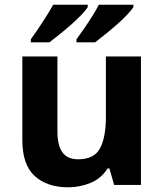

<svg xmlns="http://www.w3.org/2000/svg" viewBox="-20 -786 697 816"><path d="M579 -546V0H465L445 -70H437Q411 -28 365.5 -9Q320 10 269 10Q181 10 128 -37.5Q75 -85 75 -190V-546H224V-227Q224 -169 245 -139Q266 -109 312 -109Q380 -109 405 -155.5Q430 -202 430 -289V-546ZM547 -756Q539 -743 520 -723Q501 -703 476 -681Q451 -659 426.5 -639.5Q402 -620 384 -606H305V-619Q319 -638 337 -664Q355 -690 372 -717Q389 -744 400 -766H547ZM353 -756Q345 -743 326 -723Q307 -703 282 -681Q257 -659 232.5 -639.5Q208 -620 190 -606H111V-619Q125 -638 142.5 -664Q160 -690 177 -717Q194 -744 206 -766H353Z"/></svg>

Font: Noto Sans Adlam Unjoined
Style: Bold
Weight: 700
Version: Version 3.001